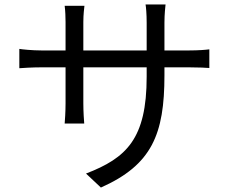

<svg xmlns="http://www.w3.org/2000/svg" viewBox="-20 -798 1040 864"><path d="M720 -459V-495H830C874 -495 911 -493 922 -492V-576C908 -574 874 -571 830 -571H720V-696C720 -735 724 -768 725 -778H635C637 -768 640 -735 640 -696V-571H355V-699C355 -734 359 -762 360 -772H271C274 -749 275 -720 275 -699V-571H167C125 -571 76 -576 67 -578V-491C79 -492 124 -495 167 -495H275V-333C275 -295 272 -252 271 -242H359C358 -252 355 -296 355 -333V-495H640V-453C640 -173 549 -87 367 -17L434 46C663 -56 720 -193 720 -459Z"/></svg>

Font: DAIFUKU Sans JP
Style: Regular
Weight: 400
Designer: Original font ‘Source Han Sans JP’ : Ryoko NISHIZUKA  (kana, bopomofo & ideographs); Paul D. Hunt (Latin, Greek & Cyrill
Foundry: Daifuku
Version: Version 1.001